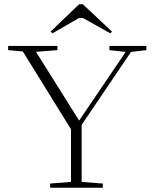

<svg xmlns="http://www.w3.org/2000/svg" viewBox="-20 -878 723 898"><path d="M225.6 -722.2 216.8 -730 349.6 -857.9H367.7L503.9 -730L495.6 -722.2L368.7 -793.5H349.1ZM214.4 0V-19.5L312 -27.3V-273.4L86.9 -637.2L18.1 -643.6V-663.1H248.5V-643.6L148.4 -635.7L350.1 -314L567.9 -635.3L491.7 -643.6V-663.1H664.6V-643.6L592.8 -635.3L361.8 -293.9V-27.3L460.9 -19.5V0Z"/></svg>

Font: Elstob ExtraLight
Style: Regular
Weight: 200
Designer: Peter S. Baker
Version: Version 1.015